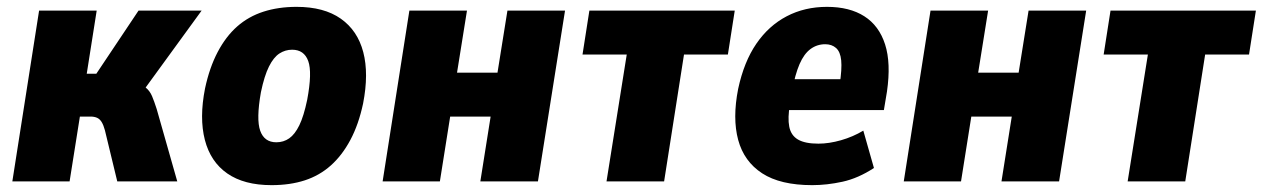

<svg xmlns="http://www.w3.org/2000/svg" viewBox="-20 -529 3683 560"><path d="M16 0 94 -498H262L233 -314H261L384 -498H568L381 -241L367 -289Q392 -284 404.5 -274Q417 -264 423.5 -248.5Q430 -233 437 -211L497 0H322L286 -149Q282 -164 276.5 -173Q271 -182 263 -185.5Q255 -189 244 -189H213L183 0Z M772 11Q692 11 643 -23Q594 -57 577.5 -121Q561 -185 578 -271Q591 -332 615 -377.5Q639 -423 672 -452Q705 -481 748.5 -495Q792 -509 845 -509Q925 -509 974 -474.5Q1023 -440 1039.5 -377Q1056 -314 1039 -227Q1026 -166 1002 -121Q978 -76 945 -46.5Q912 -17 869 -3Q826 11 772 11ZM786 -114Q807 -114 823.5 -125.5Q840 -137 853 -163.5Q866 -190 876 -238Q891 -318 879 -351Q867 -384 832 -384Q812 -384 795 -373Q778 -362 764.5 -335Q751 -308 741 -260Q727 -181 739 -147.5Q751 -114 786 -114Z M1096 0 1174 -498H1342L1313 -317H1431L1460 -498H1628L1549 0H1381L1411 -189H1293L1263 0Z M1749 0 1808 -370H1679L1699 -498H2123L2103 -370H1975L1917 0Z M2349 11Q2256 11 2203 -23.5Q2150 -58 2133 -121Q2116 -184 2133 -270Q2150 -349 2186 -401.5Q2222 -454 2274.5 -481.5Q2327 -509 2392 -509Q2458 -509 2501 -481.5Q2544 -454 2561.5 -399.5Q2579 -345 2567 -262L2558 -208H2264L2278 -298H2445L2429 -282Q2436 -328 2433.5 -353Q2431 -378 2418.5 -389Q2406 -400 2387 -400Q2363 -400 2344 -386Q2325 -372 2312 -342Q2299 -312 2290 -263L2284 -225Q2277 -185 2282 -159.5Q2287 -134 2307.5 -122Q2328 -110 2367 -110Q2398 -110 2433 -120Q2468 -130 2498 -148L2529 -39Q2483 -9 2437.5 1Q2392 11 2349 11Z M2616 0 2694 -498H2862L2833 -317H2951L2980 -498H3148L3069 0H2901L2931 -189H2813L2783 0Z M3269 0 3328 -370H3199L3219 -498H3643L3623 -370H3495L3437 0Z"/></svg>

Font: Nunito Sans 10pt Condensed Black
Style: Italic
Weight: 900
Width: 3
Italic angle: -9°
Designer: Vernon Adams
Foundry: Vernon Adams
Version: Version 3.101;gftools[0.9.27]